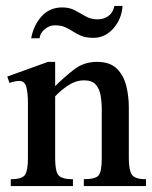

<svg xmlns="http://www.w3.org/2000/svg" viewBox="-20 -624 511 644"><path d="M469.7 0H261.2V-22.9Q301.3 -22.9 311.3 -36.4Q321.3 -49.8 321.3 -93.3V-256.8Q321.3 -281.7 317.4 -304.2Q313.5 -326.7 300.8 -340.6Q288.1 -354.5 262.2 -354.5Q234.9 -354.5 210 -338.4Q185.1 -322.3 165 -300.8V-93.3Q165 -52.2 175 -37.6Q185.1 -22.9 224.6 -22.9V0H16.1V-22.9Q55.7 -22.9 64.7 -38.8Q73.7 -54.7 73.7 -93.3V-278.8Q73.7 -311 68.4 -331.8Q63 -352.5 44.4 -352.5Q37.1 -352.5 28.1 -350.6Q19 -348.6 11.7 -345.7L4.4 -367.2L141.1 -416.5H165V-335Q193.8 -363.8 227.3 -390.1Q260.7 -416.5 305.2 -416.5Q349.1 -416.5 372.1 -393.6Q395 -370.6 403.6 -335.7Q412.1 -300.8 412.1 -264.2V-93.3Q412.1 -54.7 421.9 -38.8Q431.6 -22.9 469.7 -22.9ZM391.1 -604Q388.2 -560.5 360.4 -528.8Q332.5 -497.1 293.5 -497.1Q269 -497.1 253.4 -503.4Q237.8 -509.8 225.3 -518.1Q212.9 -526.4 199 -532.7Q185.1 -539.1 163.6 -539.1Q145.5 -539.1 129.6 -525.6Q113.8 -512.2 112.8 -495.6H84.5Q92.8 -540 119.9 -569.6Q147 -599.1 189 -599.1Q213.4 -599.1 231.7 -589.1Q250 -579.1 267.6 -569.1Q285.2 -559.1 307.6 -559.1Q327.6 -559.1 343.3 -570.1Q358.9 -581.1 363.8 -604Z"/></svg>

Font: Scheherazade New Medium
Style: Regular
Weight: 500
Designer: SIL International
Foundry: SIL International
Version: Version 4.000